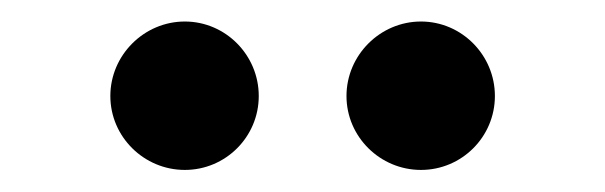

<svg xmlns="http://www.w3.org/2000/svg" viewBox="-20 -994 548 174"><path d="M294 -907C294 -870 324.5 -840 361.5 -840C398.5 -840 428.5 -870 428.5 -907C428.5 -944 398.5 -974.5 361.5 -974.5C324.5 -974.5 294 -944 294 -907ZM80 -907C80 -870 110.5 -840 147.5 -840C184.5 -840 214.5 -870 214.5 -907C214.5 -944 184.5 -974.5 147.5 -974.5C110.5 -974.5 80 -944 80 -907Z"/></svg>

Font: Bodoni* 16pt Fatface
Style: Regular
Weight: 900
Version: Version 2.3